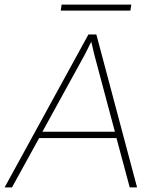

<svg xmlns="http://www.w3.org/2000/svg" viewBox="-42 -809 660 829"><path d="M-22 0 339.8 -660.2H374L549.8 0H518.1L460.9 -212.9H127L9.8 0ZM141.1 -240.2H454.1L365.2 -573.2L352.1 -628.9L325.2 -575.2ZM220.2 -763.2 224.1 -789.1H524.9L521 -763.2Z"/></svg>

Font: Human Sans ExtraLight
Style: Italic
Weight: 200
Italic angle: -8°
Designer: Tim Radville
Foundry: Continuum
Version: Version 1.000;FEAKit 1.0